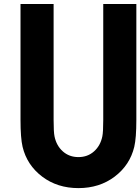

<svg xmlns="http://www.w3.org/2000/svg" viewBox="-20 -937 707 967"><path d="M83.3 -916.7H250V-333.3Q250 -272.1 254.6 -250Q264.3 -203.1 296.5 -174.5Q328.8 -145.8 375 -145.8Q421.2 -145.8 453.5 -174.5Q485.7 -203.1 495.4 -250Q500 -272.1 500 -333.3V-916.7H666.7V-333.3Q666.7 -241.5 656.2 -197.3Q634.1 -105.5 557.6 -47.5Q481.1 10.4 375 10.4Q268.9 10.4 192.4 -47.5Q115.9 -105.5 93.8 -197.3Q83.3 -241.5 83.3 -333.3Z"/></svg>

Font: TypoPRO Monoid
Style: Bold
Weight: 700
Width: 4
Monospace: yes
Designer: Andreas Larsen (@larsenwork)
Version: Version 0.61